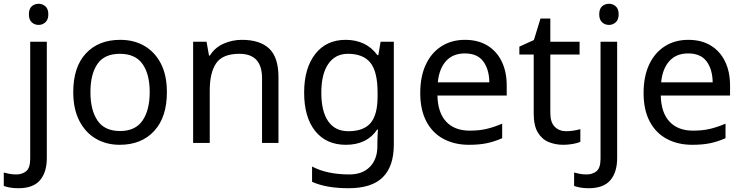

<svg xmlns="http://www.w3.org/2000/svg" viewBox="-75 -757 3938 1017"><path d="M78 -681Q78 -710 93 -723.5Q108 -737 130 -737Q150 -737 165.5 -723.5Q181 -710 181 -681Q181 -653 165.5 -639Q150 -625 130 -625Q108 -625 93 -639Q78 -653 78 -681ZM22 240Q-3 240 -22 236.5Q-41 233 -55 228V157Q-40 161 -24 164Q-8 167 11 167Q43 167 64 149.5Q85 132 85 83V-536H173V80Q173 155 137 197.5Q101 240 22 240Z M809 -269Q809 -136 741.5 -63Q674 10 559 10Q488 10 432.5 -22.5Q377 -55 345 -117.5Q313 -180 313 -269Q313 -402 380 -474Q447 -546 562 -546Q635 -546 690.5 -513.5Q746 -481 777.5 -419.5Q809 -358 809 -269ZM404 -269Q404 -174 441.5 -118.5Q479 -63 561 -63Q642 -63 680 -118.5Q718 -174 718 -269Q718 -364 680 -418Q642 -472 560 -472Q478 -472 441 -418Q404 -364 404 -269Z M1206 -546Q1302 -546 1351 -499.5Q1400 -453 1400 -349V0H1313V-343Q1313 -472 1193 -472Q1104 -472 1070 -422Q1036 -372 1036 -278V0H948V-536H1019L1032 -463H1037Q1063 -505 1109 -525.5Q1155 -546 1206 -546Z M1756 -546Q1809 -546 1851.5 -526Q1894 -506 1924 -465H1929L1941 -536H2011V9Q2011 124 1952.5 182Q1894 240 1771 240Q1653 240 1578 206V125Q1657 167 1776 167Q1845 167 1884.5 126.5Q1924 86 1924 16V-5Q1924 -17 1925 -39.5Q1926 -62 1927 -71H1923Q1869 10 1757 10Q1653 10 1594.5 -63Q1536 -136 1536 -267Q1536 -395 1594.5 -470.5Q1653 -546 1756 -546ZM1768 -472Q1701 -472 1664 -418.5Q1627 -365 1627 -266Q1627 -167 1663.5 -114.5Q1700 -62 1770 -62Q1851 -62 1888 -105.5Q1925 -149 1925 -246V-267Q1925 -377 1887 -424.5Q1849 -472 1768 -472Z M2388 -546Q2457 -546 2506.5 -516Q2556 -486 2582.5 -431.5Q2609 -377 2609 -304V-251H2242Q2244 -160 2288.5 -112.5Q2333 -65 2413 -65Q2464 -65 2503.5 -74.5Q2543 -84 2585 -102V-25Q2544 -7 2504 1.5Q2464 10 2409 10Q2333 10 2274.5 -21Q2216 -52 2183.5 -113.5Q2151 -175 2151 -264Q2151 -352 2180.5 -415Q2210 -478 2263.5 -512Q2317 -546 2388 -546ZM2387 -474Q2324 -474 2287.5 -433.5Q2251 -393 2244 -321H2517Q2516 -389 2485 -431.5Q2454 -474 2387 -474Z M2924 -62Q2944 -62 2965 -65.5Q2986 -69 2999 -73V-6Q2985 1 2959 5.5Q2933 10 2909 10Q2867 10 2831.5 -4.5Q2796 -19 2774 -55Q2752 -91 2752 -156V-468H2676V-510L2753 -545L2788 -659H2840V-536H2995V-468H2840V-158Q2840 -109 2863.5 -85.5Q2887 -62 2924 -62Z M3099 -681Q3099 -710 3114 -723.5Q3129 -737 3151 -737Q3171 -737 3186.5 -723.5Q3202 -710 3202 -681Q3202 -653 3186.5 -639Q3171 -625 3151 -625Q3129 -625 3114 -639Q3099 -653 3099 -681ZM3043 240Q3018 240 2999 236.5Q2980 233 2966 228V157Q2981 161 2997 164Q3013 167 3032 167Q3064 167 3085 149.5Q3106 132 3106 83V-536H3194V80Q3194 155 3158 197.5Q3122 240 3043 240Z M3571 -546Q3640 -546 3689.5 -516Q3739 -486 3765.5 -431.5Q3792 -377 3792 -304V-251H3425Q3427 -160 3471.5 -112.5Q3516 -65 3596 -65Q3647 -65 3686.5 -74.5Q3726 -84 3768 -102V-25Q3727 -7 3687 1.5Q3647 10 3592 10Q3516 10 3457.5 -21Q3399 -52 3366.5 -113.5Q3334 -175 3334 -264Q3334 -352 3363.5 -415Q3393 -478 3446.5 -512Q3500 -546 3571 -546ZM3570 -474Q3507 -474 3470.5 -433.5Q3434 -393 3427 -321H3700Q3699 -389 3668 -431.5Q3637 -474 3570 -474Z"/></svg>

Font: Noto Sans Cypro Minoan
Style: Regular
Weight: 400
Designer: David Williams
Foundry: David Williams
Version: Version 1.503; ttfautohint (v1.8.4.7-5d5b)